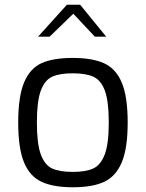

<svg xmlns="http://www.w3.org/2000/svg" viewBox="-20 -786 617 812"><path d="M57 -268Q57 -378 82 -437.5Q107 -497 156 -519Q205 -541 288 -541Q370 -541 420 -518.5Q470 -496 495 -436.5Q520 -377 520 -268Q520 -159 495 -99.5Q470 -40 420.5 -17Q371 6 288 6Q206 6 156 -17Q106 -40 81.5 -99.5Q57 -159 57 -268ZM440 -268Q440 -358 423.5 -402.5Q407 -447 375 -461.5Q343 -476 288 -476Q232 -476 200.5 -461.5Q169 -447 152.5 -402.5Q136 -358 136 -268Q136 -178 152.5 -133Q169 -88 200.5 -73.5Q232 -59 288 -59Q343 -59 374.5 -73.5Q406 -88 423 -133Q440 -178 440 -268ZM263 -766H319L429 -631H381L290 -728L190 -631H141Z"/></svg>

Font: Exo
Style: Regular
Weight: 400
Designer: Natanael Gama
Foundry: Natanael Gama
Version: Version 1.500; ttfautohint (v1.6)